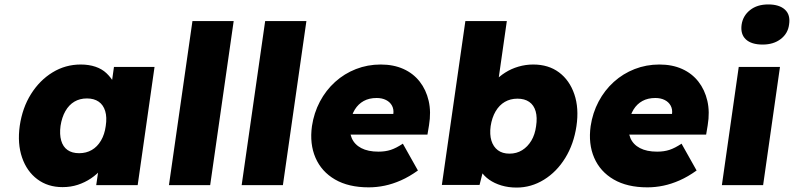

<svg xmlns="http://www.w3.org/2000/svg" viewBox="-20 -835 3581 866"><path d="M262 9Q196 9 148.5 -26.5Q101 -62 79.5 -124.5Q58 -187 69 -267Q81 -349 120 -411Q159 -473 217 -508.5Q275 -544 344 -544Q381 -544 410.5 -534Q440 -524 460 -505Q480 -486 494 -462Q508 -438 515 -410L477 -412L494 -533H677L601 0H414L433 -130L473 -128Q460 -99 439 -74Q418 -49 390.5 -30.5Q363 -12 331 -1.5Q299 9 262 9ZM337 -144Q369 -144 394 -158.5Q419 -173 435.5 -201Q452 -229 457 -267Q463 -306 454.5 -334Q446 -362 425 -376.5Q404 -391 372 -391Q340 -391 315.5 -376.5Q291 -362 275 -334Q259 -306 253 -267Q248 -229 256 -201Q264 -173 284.5 -158.5Q305 -144 337 -144Z M742 0 848 -740H1034L928 0Z M1070 0 1176 -740H1362L1256 0Z M1643 10Q1552 10 1491 -25.5Q1430 -61 1403 -123.5Q1376 -186 1387 -266Q1396 -326 1423 -377Q1450 -428 1491.5 -465.5Q1533 -503 1585.5 -523.5Q1638 -544 1697 -544Q1755 -544 1799.5 -524Q1844 -504 1873 -467Q1902 -430 1913.5 -380Q1925 -330 1915 -270L1908 -228H1488L1478 -321H1772L1751 -301L1754 -320Q1757 -342 1748 -358.5Q1739 -375 1721 -384Q1703 -393 1679 -393Q1645 -393 1620.5 -379.5Q1596 -366 1580.5 -341Q1565 -316 1560 -281Q1554 -241 1566.5 -212Q1579 -183 1609.5 -167Q1640 -151 1687 -151Q1718 -151 1742.5 -159Q1767 -167 1797 -187L1865 -66Q1826 -38 1788.5 -21.5Q1751 -5 1715 2.5Q1679 10 1643 10Z M2310 11Q2273 11 2241.5 1.5Q2210 -8 2186.5 -24.5Q2163 -41 2149 -63Q2135 -85 2134 -110L2173 -120L2143 -1H1973L2079 -740H2266L2218 -404L2180 -417Q2189 -444 2210 -467Q2231 -490 2258.5 -507.5Q2286 -525 2318.5 -534.5Q2351 -544 2385 -544Q2454 -544 2501.5 -508.5Q2549 -473 2570.5 -410Q2592 -347 2580 -266Q2568 -185 2529.5 -122.5Q2491 -60 2433.5 -24.5Q2376 11 2310 11ZM2278 -142Q2310 -142 2335 -157.5Q2360 -173 2376.5 -200.5Q2393 -228 2398 -266Q2404 -305 2396 -333Q2388 -361 2367 -375.5Q2346 -390 2314 -390Q2282 -390 2257 -375.5Q2232 -361 2215.5 -333Q2199 -305 2193 -266Q2188 -228 2196.5 -200.5Q2205 -173 2225.5 -157.5Q2246 -142 2278 -142Z M2900 10Q2809 10 2748 -25.5Q2687 -61 2660 -123.5Q2633 -186 2644 -266Q2653 -326 2680 -377Q2707 -428 2748.5 -465.5Q2790 -503 2842.5 -523.5Q2895 -544 2954 -544Q3012 -544 3056.5 -524Q3101 -504 3130 -467Q3159 -430 3170.5 -380Q3182 -330 3172 -270L3165 -228H2745L2735 -321H3029L3008 -301L3011 -320Q3014 -342 3005 -358.5Q2996 -375 2978 -384Q2960 -393 2936 -393Q2902 -393 2877.5 -379.5Q2853 -366 2837.5 -341Q2822 -316 2817 -281Q2811 -241 2823.5 -212Q2836 -183 2866.5 -167Q2897 -151 2944 -151Q2975 -151 2999.5 -159Q3024 -167 3054 -187L3122 -66Q3083 -38 3045.5 -21.5Q3008 -5 2972 2.5Q2936 10 2900 10Z M3236 0 3312 -533H3498L3422 0ZM3420 -634Q3369 -634 3344 -657.5Q3319 -681 3325 -724Q3331 -764 3363 -789.5Q3395 -815 3445 -815Q3495 -815 3520.5 -791.5Q3546 -768 3539 -724Q3534 -684 3501.5 -659Q3469 -634 3420 -634Z"/></svg>

Font: Lexend ExtBd
Style: Italic
Weight: 800
Italic angle: -8.13011°
Designer: Bonnie Shaver-Troup, Thomas Jockin
Foundry: Lexend
Version: Version 1.007